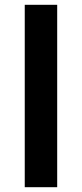

<svg xmlns="http://www.w3.org/2000/svg" viewBox="-20 -779 341 799"><path d="M83 0V-759H218V0Z"/></svg>

Font: Ruda ExtraBold
Style: Regular
Weight: 800
Designer: Mariela Monsalve and Angelina Sanchez
Foundry: Mariela Monsalve and Angelina Sanchez
Version: Version 2.000